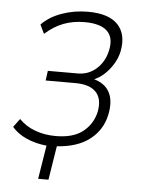

<svg xmlns="http://www.w3.org/2000/svg" viewBox="-48 -534 524 705"><g transform="rotate(5 214.0 -181.5)"><path d="M119 132 139 8Q98 4 64.5 -11Q31 -26 11 -50L34 -81Q58 -56 93 -43Q128 -30 169 -30Q233 -30 268.5 -57.5Q304 -85 315 -130Q325 -179 301.5 -204.5Q278 -230 225 -230H115L120 -266H230Q270 -266 299 -292Q328 -318 337 -359Q348 -407 323 -431.5Q298 -456 239 -456Q197 -456 161.5 -442.5Q126 -429 94 -400L78 -433Q107 -463 152.5 -479Q198 -495 248 -495Q325 -495 358.5 -459.5Q392 -424 380 -361Q375 -337 362 -315Q349 -293 330 -275Q311 -257 287 -248L285 -252Q331 -241 348.5 -208.5Q366 -176 355 -124Q343 -68 298 -33Q253 2 177 7L157 132Z"/></g></svg>

Font: Nunito Sans 10pt Condensed ExtraLight
Style: Italic
Weight: 250
Width: 3
Italic angle: -9°
Designer: Vernon Adams
Foundry: Vernon Adams
Version: Version 3.101;gftools[0.9.27]